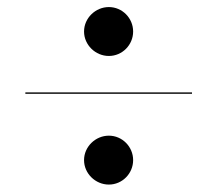

<svg xmlns="http://www.w3.org/2000/svg" viewBox="-20 -642 600 530"><path d="M212 -555C212 -518 243.5 -487.5 280.5 -487.5C317.5 -487.5 347.5 -518 347.5 -555C347.5 -592 317.5 -622.5 280.5 -622.5C243.5 -622.5 212 -592 212 -555ZM50 -387V-383H510V-387ZM212 -200C212 -163 243.5 -132.5 280.5 -132.5C317.5 -132.5 347.5 -163 347.5 -200C347.5 -237 317.5 -267.5 280.5 -267.5C243.5 -267.5 212 -237 212 -200Z"/></svg>

Font: Bodoni* 36pt Medium
Style: Italic
Weight: 500
Italic angle: -13°
Version: Version 2.3